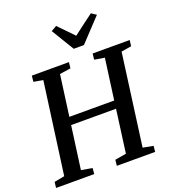

<svg xmlns="http://www.w3.org/2000/svg" viewBox="-176 -1123 1126 1253"><g transform="rotate(-20 387.0 -497.0)"><path d="M-3.5 0 1 -40.5 72.5 -54 159 -690 94 -701.5 98.5 -743H356L351.5 -701.5L275 -690L236.5 -406.5H548L586.5 -690L516 -701.5L521 -743H778L773 -701.5L702.5 -690L617 -54L688.5 -40.5L684.5 0H418.5L422.5 -40.5L501 -54L541 -352H229L188.5 -54L265 -40.5L261.5 0ZM415.5 -814 320 -971.5 358 -993.5Q383.5 -967.5 409 -941.2Q434.5 -915 460 -888.5Q494 -915 529 -941Q564 -967 599.5 -993.5L633.5 -971L486 -814Z"/></g></svg>

Font: Merriweather 36pt Medium
Style: Italic
Weight: 500
Italic angle: -7.8°
Version: Version 2.101